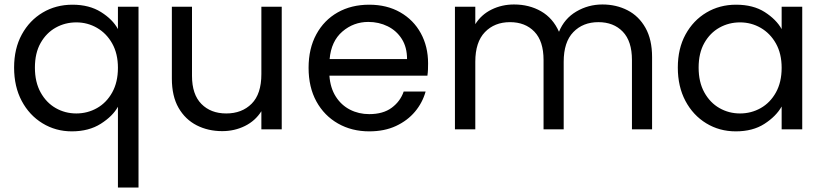

<svg xmlns="http://www.w3.org/2000/svg" viewBox="-20 -578 3682 858"><path d="M43 -276Q43 -361 77.5 -424Q112 -487 171 -522Q230 -557 304 -557Q379 -557 431.5 -524Q484 -491 507 -448V-548H599V260H507V-101Q484 -59 430.5 -25Q377 9 301 9Q229 9 170 -27Q111 -63 77 -127Q43 -191 43 -276ZM507 -275Q507 -338 481.5 -383.5Q456 -429 413.5 -453.5Q371 -478 321 -478Q271 -478 229 -454.5Q187 -431 161.5 -386Q136 -341 136 -276Q136 -211 161.5 -165Q187 -119 229 -95Q271 -71 321 -71Q371 -71 413.5 -95Q456 -119 481.5 -165Q507 -211 507 -275Z M838 -239Q838 -156 880 -113.5Q922 -71 991 -71Q1061 -71 1104.5 -114.5Q1148 -158 1148 -247V-548H1239V0H1148V-81Q1121 -38 1074.5 -15Q1028 8 973 8Q910 8 859 -18Q808 -44 778 -96Q748 -148 748 -227V-548H838Z M1882 -169Q1868 -119 1834.5 -79Q1801 -39 1749.5 -15Q1698 9 1630 9Q1552 9 1490.5 -26Q1429 -61 1394 -124.5Q1359 -188 1359 -275Q1359 -361 1393.5 -424.5Q1428 -488 1489 -522.5Q1550 -557 1630 -557Q1709 -557 1768.5 -523Q1828 -489 1860.5 -429.5Q1893 -370 1893 -295Q1893 -280 1892.5 -267Q1892 -254 1890 -240H1452Q1456 -185 1480.5 -146.5Q1505 -108 1544 -88Q1583 -68 1630 -68Q1692 -68 1730.5 -96.5Q1769 -125 1784 -169ZM1626 -480Q1560 -480 1510 -437Q1460 -394 1453 -314H1799Q1799 -367 1775.5 -404Q1752 -441 1712.5 -460.5Q1673 -480 1626 -480Z M2013 -548H2104V-470Q2131 -513 2177 -535.5Q2223 -558 2277 -558Q2345 -558 2398 -527.5Q2451 -497 2478 -436Q2502 -495 2555.5 -526.5Q2609 -558 2672 -558Q2734 -558 2784.5 -532Q2835 -506 2864.5 -453.5Q2894 -401 2894 -323V0H2804V-310Q2804 -394 2763 -436.5Q2722 -479 2654 -479Q2585 -479 2542 -434.5Q2499 -390 2499 -302V0H2409V-310Q2409 -394 2368 -436.5Q2327 -479 2259 -479Q2190 -479 2147 -434.5Q2104 -390 2104 -302V0H2013Z M3009 -276Q3009 -361 3043.5 -424Q3078 -487 3137 -522Q3196 -557 3269 -557Q3346 -557 3397.5 -524Q3449 -491 3473 -448V-548H3565V0H3473V-102Q3448 -58 3396 -24.5Q3344 9 3268 9Q3195 9 3136 -27Q3077 -63 3043 -127Q3009 -191 3009 -276ZM3473 -275Q3473 -338 3447.5 -383.5Q3422 -429 3379.5 -453.5Q3337 -478 3287 -478Q3237 -478 3195 -454.5Q3153 -431 3127.5 -386Q3102 -341 3102 -276Q3102 -211 3127.5 -165Q3153 -119 3195 -95Q3237 -71 3287 -71Q3337 -71 3379.5 -95Q3422 -119 3447.5 -165Q3473 -211 3473 -275Z"/></svg>

Font: Poppins
Style: Regular
Weight: 400
Designer: Ninad Kale (Devanagari), Jonny Pinhorn (Latin)
Version: Version 5.002